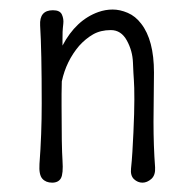

<svg xmlns="http://www.w3.org/2000/svg" viewBox="-20 -392 408 411"><path d="M309.6 -236.8 308.6 -131.3Q308.6 -79.1 312 -33.7Q313 -17.1 304 -9Q294.9 -1 284.9 -1Q274.9 -1 266.8 -8.5Q258.8 -16.1 260.5 -31.5Q262.2 -46.9 263.4 -66.9Q264.6 -86.9 265.6 -108.4Q267.6 -151.4 267.6 -179.4Q267.6 -207.5 266.6 -220.2Q265.6 -232.9 264.6 -258.1Q263.7 -283.2 251.5 -305.4Q239.3 -327.6 217.3 -327.6Q195.3 -327.6 179.2 -318.4Q163.1 -309.1 149.4 -293.9Q121.6 -261.2 112.3 -217.8Q111.8 -204.1 111.8 -190.9V-165.5Q111.8 -77.1 113.8 -48.6Q115.7 -20 110.4 -10.5Q105 -1 91.6 -1Q78.1 -1 70.6 -9.5Q63 -18.1 64.5 -41Q69.3 -104 69.3 -170.4Q69.3 -284.2 65.9 -337.4Q64 -370.1 93.3 -370.1Q108.4 -370.1 112.5 -360.8Q116.7 -351.6 115.5 -341.3Q114.3 -331.1 114 -323.7Q113.8 -316.4 113.8 -308.6Q113.8 -300.8 113.8 -294.4Q142.6 -349.1 190.4 -366.2Q205.6 -371.6 221.2 -371.6Q236.8 -371.6 253.4 -364.5Q270 -357.4 282.2 -341.3Q309.6 -306.2 309.6 -236.8Z"/></svg>

Font: Pompiere
Style: Regular
Weight: 400
Designer: Karolina Lach
Foundry: Sorkin Type Co.
Version: Version 1.002